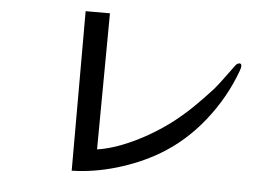

<svg xmlns="http://www.w3.org/2000/svg" viewBox="-48 -736 1096 771"><g transform="rotate(5 500.0 -350.5)"><path d="M909 -506Q909 -502 907.5 -497.5Q906 -493 905 -489Q865 -378 789 -282.5Q713 -187 612 -128Q536 -84 445.5 -57.5Q355 -31 267 -29V-672H365L361 -123Q408 -130 460.5 -150.5Q513 -171 565 -201Q617 -231 662 -266Q706 -301 742 -337Q778 -373 809 -407Q829 -431 847 -456Q865 -481 884 -506Q886 -510 891 -513.5Q896 -517 901 -517Q906 -517 907.5 -513.5Q909 -510 909 -506Z"/></g></svg>

Font: Kaisei Opti
Style: Regular
Weight: 400
Designer: Font-Kai, 金井和夫
Foundry: KAZUO KANAI
Version: Version 5.003